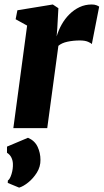

<svg xmlns="http://www.w3.org/2000/svg" viewBox="-20 -586 474 878"><path d="M41 0 104 -469 51.5 -498 59.5 -539 221.5 -565.5 247 -548.5 242 -457 239 -419.5Q247.5 -448 262.2 -474.2Q277 -500.5 297.8 -521Q318.5 -541.5 344 -553.5Q369.5 -565.5 399.5 -565.5Q412.5 -565.5 421.2 -562Q430 -558.5 433.5 -555.5L400 -384.5Q397 -388.5 382.8 -394.8Q368.5 -401 345 -401Q330 -401 315.5 -399.5Q301 -398 288.2 -395.2Q275.5 -392.5 265 -387.8Q254.5 -383 247 -376.5L196 0ZM67.5 272 15.5 250.5 16 239.5Q25.5 233.5 32.8 209.8Q40 186 39 163Q38.5 148 32.2 134.8Q26 121.5 12 112.5V84.5L108 44Q138.5 57 151.8 85Q165 113 165 145Q165.5 176 148.8 203Q132 230 109.2 248.2Q86.5 266.5 67.5 272Z"/></svg>

Font: Merriweather 24pt Black
Style: Italic
Weight: 900
Italic angle: -7.8°
Designer: Eben Sorkin
Foundry: Eben Sorkin
Version: Version 2.101